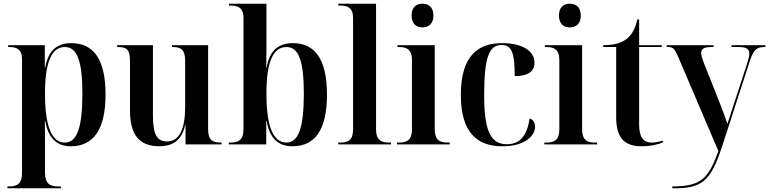

<svg xmlns="http://www.w3.org/2000/svg" viewBox="-20 -780 4154 1037"><path d="M20 237H309V227H294C251 227 223 213 223 153V2C223 -41 223 -86 222 -127H224C241 -34 286 10 362 10C484 10 550 -79 550 -270C550 -460 485 -547 365 -547C286 -547 240 -505 224 -414H222V-536H24V-526H31C69 -526 99 -515 99 -459V154C99 213 72 227 29 227H20ZM330 -10C258 -10 223 -101 223 -275C223 -440 257 -526 330 -526C396 -526 425 -452 425 -275C425 -91 396 -10 330 -10Z M841 10C902 10 960 -13 980 -104H982V0H1177V-10H1173C1130 -10 1104 -22 1104 -81V-536H909V-526H912C956 -526 980 -513 980 -452V-203C980 -88 951 -16 882 -16C826 -16 806 -58 806 -156V-536H613V-526H616C665 -526 682 -513 682 -450V-184C682 -48 735 10 841 10Z M1559 10C1679 10 1746 -75 1746 -269C1746 -460 1681 -547 1562 -547C1482 -547 1435 -505 1420 -414H1418C1419 -487 1419 -547 1419 -582V-760H1217V-750H1224C1265 -750 1295 -739 1295 -683V-81C1295 -24 1268 -10 1225 -10H1216V0H1418V-127H1420C1436 -34 1482 10 1559 10ZM1527 -10C1456 -10 1419 -96 1419 -274C1419 -442 1453 -526 1527 -526C1593 -526 1621 -452 1621 -274C1621 -87 1591 -10 1527 -10Z M1807 0H2092V-10H2081C2039 -10 2011 -23 2011 -82V-760H1807V-750H1819C1855 -750 1887 -740 1887 -683V-81C1887 -22 1859 -10 1817 -10H1807Z M2261 -632C2294 -632 2321 -651 2321 -696C2321 -742 2294 -760 2261 -760C2229 -760 2203 -742 2203 -696C2203 -651 2229 -632 2261 -632ZM2124 0H2409V-10H2397C2356 -10 2328 -23 2328 -82V-536H2127V-526H2136C2176 -526 2205 -513 2205 -457V-81C2205 -23 2177 -10 2136 -10H2124Z M2693 10C2819 10 2870 -49 2870 -96C2870 -118 2859 -135 2840 -140C2826 -38 2781 -1 2718 -1C2630 -1 2595 -72 2595 -268C2595 -479 2625 -537 2689 -537C2744 -537 2760 -495 2760 -369C2843 -369 2867 -403 2867 -441C2867 -505 2800 -547 2693 -547C2562 -547 2469 -480 2469 -267C2469 -61 2560 10 2693 10Z M3057 -632C3090 -632 3117 -651 3117 -696C3117 -742 3090 -760 3057 -760C3025 -760 2999 -742 2999 -696C2999 -651 3025 -632 3057 -632ZM2920 0H3205V-10H3193C3152 -10 3124 -23 3124 -82V-536H2923V-526H2932C2972 -526 3001 -513 3001 -457V-81C3001 -23 2973 -10 2932 -10H2920Z M3446 10C3498 10 3541 -2 3560 -11V-21C3537 -13 3517 -10 3500 -10C3455 -10 3432 -39 3432 -107V-526H3554V-536H3432V-675H3422C3412 -627 3393 -591 3362 -568C3332 -546 3293 -536 3238 -536V-526H3308V-146C3308 -30 3357 10 3446 10Z M3611 227V237H3622C3772 237 3819 197 3879 14L4030 -451C4050 -511 4066 -526 4109 -526H4114V-536H3931V-526H3969C4011 -526 4027 -516 4027 -490C4027 -478 4023 -461 4016 -439L3942 -213C3932 -182 3920 -146 3909 -111C3897 -147 3886 -176 3865 -230L3780 -444C3772 -465 3767 -482 3767 -494C3767 -517 3784 -526 3823 -526H3834V-536H3581V-526H3591C3615 -526 3625 -515 3642 -475L3860 36C3807 180 3772 227 3611 227Z"/></svg>

Font: Noto Serif Display SemiCondensed SemiBold
Style: Regular
Weight: 600
Width: 4
Designer: Monotype Design Team
Foundry: Monotype Imaging Inc.
Version: Version 2.009